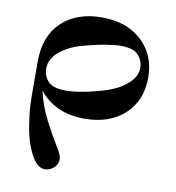

<svg xmlns="http://www.w3.org/2000/svg" viewBox="-80 -522 781 850"><g transform="rotate(10 311.0 -97.0)"><path d="M64 -109.9V-210.9Q64 -323.7 131.1 -387Q198.2 -450.2 311 -450.2Q422.9 -450.2 490.5 -387.2Q558.1 -324.2 558.1 -222.2Q558.1 -120.1 491 -57.6Q423.8 4.9 310.1 4.9Q180.2 4.9 106.9 -85Q122.1 -18.1 154.5 44.4Q187 106.9 210.9 145Q234.9 183.1 234.9 200.2Q234.9 224.1 217 240Q199.2 255.9 176.8 255.9Q131.8 255.9 98.1 166Q83 125 75 73.5Q66.9 22 65.4 -13.9Q64 -49.8 64 -109.9ZM106 -184.1Q106 -151.9 128.4 -127.4Q150.9 -103 209 -103Q238.8 -103 285.9 -111.6Q333 -120.1 386.5 -137Q439.9 -153.8 478 -186.5Q516.1 -219.2 516.1 -259.8Q516.1 -290.5 494.1 -315.7Q472.2 -340.8 414.1 -340.8Q392.1 -340.8 348.6 -334Q305.2 -327.1 247.1 -311.5Q189 -295.9 147.5 -262.5Q106 -229 106 -184.1Z"/></g></svg>

Font: CMU Serif
Style: Bold
Weight: 700
Version: Version 0.7.0